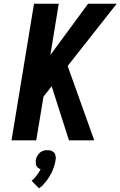

<svg xmlns="http://www.w3.org/2000/svg" viewBox="-20 -755 648 1033"><path d="M351 0 258 -291 214 -235 175 0H42L163 -735H296L251 -459L454 -735H608L344 -400L487 0ZM190 258 150 218Q154 214 158 210.5Q162 207 166 203Q170 199 173 194.5Q176 190 179.5 185.5Q183 181 187 175Q191 169 192 166L194 164L198 155Q194 154 191.5 152.5Q189 151 186 149Q183 147 181 144.5Q179 142 177 139Q175 136 174 132.5Q173 129 173 125.5Q173 122 172.5 117.5Q172 113 172 111L173 105Q174 101 175 97.5Q176 94 177.5 90Q179 86 181.5 82.5Q184 79 186 76Q188 73 191 70Q194 67 197 64.5Q200 62 203.5 60Q207 58 211.5 56.5Q216 55 220.5 54Q225 53 227 53H235Q239 53 243 53.5Q247 54 250.5 54.5Q254 55 257 56.5Q260 58 263 60Q266 62 269 64.5Q272 67 274 70Q276 73 277 76Q278 79 278.5 83Q279 87 280 91.5Q281 96 280 98L279 105Q278 113 276.5 120.5Q275 128 272.5 136Q270 144 267 151.5Q264 159 261 166.5Q258 174 253.5 181.5Q249 189 245 196Q241 203 236.5 209.5Q232 216 226.5 222.5Q221 229 213.5 237.5Q206 246 204 248L199 251Z"/></svg>

Font: Iosevka Aile Extrabold Oblique
Style: Regular
Weight: 800
Italic angle: -9°
Designer: Belleve Invis
Foundry: Belleve Invis
Version: Version 31.1.0; ttfautohint (v1.8.4)